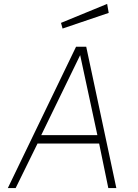

<svg xmlns="http://www.w3.org/2000/svg" viewBox="-20 -962 707 982"><path d="M528 -942 292 -845 300 -816 536 -896ZM20 0H60L172 -228H487L534 0H575L421 -723H369ZM191 -271 390 -680 478 -271Z"/></svg>

Font: United Sans Thin
Style: Italic
Weight: 100
Italic angle: -8°
Designer: Pablo Impallari, Rodrigo Fuenzalida (Modified by Dan O. Williams)
Version: Version 1.000;PS 001.000;hotconv 1.0.88;makeotf.lib2.5.64775